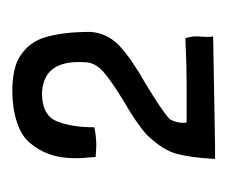

<svg xmlns="http://www.w3.org/2000/svg" viewBox="-48 -646 361 304"><g transform="rotate(-90 132.0 -494.5)"><path d="M226 -337Q225 -340 225 -347L226 -363Q226 -372 223 -381Q179 -379 151 -379H90Q89 -380 89 -384Q89 -396 95 -406Q108 -418 151 -444Q190 -466 210.5 -485Q231 -504 233 -531Q233 -576 224 -604.5Q215 -633 187 -647Q168 -655 139 -655Q113 -655 91 -648Q69 -641 58 -628Q33 -600 33 -556Q33 -543 34 -536L35 -523H36L52 -522Q66 -522 82 -525V-526Q82 -561 91.5 -584.5Q101 -608 136 -608Q189 -606 185 -541Q185 -524 170 -511Q155 -498 124 -479Q89 -459 70 -442Q46 -417 40 -395Q34 -373 32 -336V-334H53L225 -337Z"/></g></svg>

Font: Londrina Solid Light
Style: Regular
Weight: 300
Designer: Marcelo Magalhaes
Foundry: Marcelo Magalhães
Version: Version 1.002